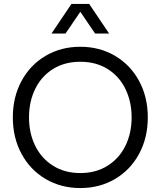

<svg xmlns="http://www.w3.org/2000/svg" viewBox="-20 -945 814 973"><path d="M729 -350Q729 -247 685 -165.5Q641 -84 563 -38Q485 8 387 8Q289 8 211 -38Q133 -84 89 -165.5Q45 -247 45 -350Q45 -453 89 -534.5Q133 -616 211 -662Q289 -708 387 -708Q485 -708 563 -662Q641 -616 685 -534.5Q729 -453 729 -350ZM387 -68Q466 -68 525 -105Q584 -142 615.5 -206Q647 -270 647 -350Q647 -430 615.5 -494.5Q584 -559 525 -595.5Q466 -632 387 -632Q308 -632 249 -595.5Q190 -559 158.5 -494.5Q127 -430 127 -350Q127 -270 158.5 -206Q190 -142 249 -105Q308 -68 387 -68ZM414 -925 312 -775H241L342 -925ZM533 -775H462L360 -925H432Z"/></svg>

Font: TASA Explorer VF
Style: Regular
Weight: 400
Designer: Weizhong Zhang
Foundry: Local Remote
Version: Version 1.000;Glyphs 3.2 (3192)